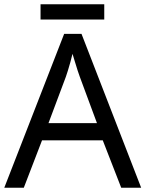

<svg xmlns="http://www.w3.org/2000/svg" viewBox="-20 -875 679 895"><path d="M545 0 459 -221H176L91 0H0L279 -717H360L638 0ZM352 -517Q349 -525 342 -546Q335 -567 328.5 -589.5Q322 -612 318 -624Q313 -604 307.5 -583.5Q302 -563 296.5 -546Q291 -529 287 -517L206 -301H432ZM466 -855V-784H169V-855Z"/></svg>

Font: Noto Sans Tai Tham
Style: Regular
Weight: 400
Designer: Monotype Design Team 2013. Revised by David WIlliams 2020
Foundry: Monotype Imaging Inc.
Version: Version 2.002